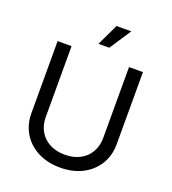

<svg xmlns="http://www.w3.org/2000/svg" viewBox="-166 -1066 1077 1202"><g transform="rotate(20 372.0 -465.0)"><path d="M87.9 -247.6V-727.5H180.7V-254.9Q180.7 -202.6 203.9 -161.6Q227.1 -120.6 270.5 -97.4Q314 -74.2 372.6 -74.2Q430.7 -74.2 473.9 -97.4Q517.1 -120.6 540.3 -161.6Q563.5 -202.6 563.5 -254.9V-727.5H656.2V-247.6Q656.2 -172.9 620.8 -114Q585.4 -55.2 521 -21.7Q456.5 11.7 372.6 11.7Q288.1 11.7 223.4 -21.7Q158.7 -55.2 123.3 -114Q87.9 -172.9 87.9 -247.6ZM402.3 -942.4H500.5L405.8 -798.8H334Z"/></g></svg>

Font: Raveo Variable
Style: Regular
Weight: 400
Designer: Jakub Foglar, Rasmus Andersson (Inter)
Foundry: Jakubfoglar.com
Version: Version 1.000;Glyphs 3.2.3 (3260)